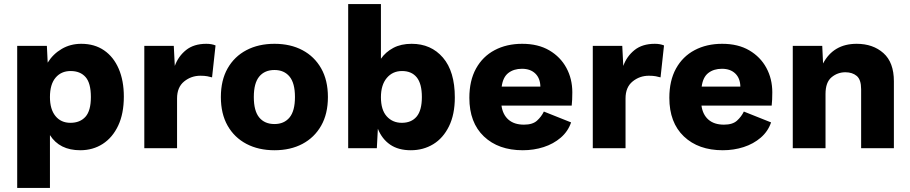

<svg xmlns="http://www.w3.org/2000/svg" viewBox="-20 -724 4447 938"><path d="M64 194V-500H209L213 -418Q239 -460 281.5 -485Q324 -510 377 -510Q442 -510 488.5 -478Q535 -446 560 -388Q585 -330 585 -252Q585 -169 557.5 -110.5Q530 -52 482 -21Q434 10 372 10Q271 10 224 -64V194ZM324 -124Q371 -124 397.5 -153.5Q424 -183 424 -250Q424 -318 398 -347.5Q372 -377 325 -377Q279 -377 251.5 -344.5Q224 -312 224 -250Q224 -190 251 -157Q278 -124 324 -124Z M685 0V-500H829L834 -402Q851 -449 889 -479.5Q927 -510 988 -510Q1014 -510 1033 -502L1016 -346Q1006 -349 992.5 -351.5Q979 -354 959 -354Q914 -354 879.5 -326Q845 -298 845 -243V0Z M1321 -510Q1399 -510 1457.5 -479Q1516 -448 1549 -390Q1582 -332 1582 -250Q1582 -168 1549 -110Q1516 -52 1457.5 -21Q1399 10 1321 10Q1243 10 1184 -21Q1125 -52 1092 -110Q1059 -168 1059 -250Q1059 -332 1092 -390Q1125 -448 1184 -479Q1243 -510 1321 -510ZM1321 -382Q1273 -382 1246.5 -350Q1220 -318 1220 -250Q1220 -182 1246.5 -150Q1273 -118 1321 -118Q1368 -118 1394.5 -150Q1421 -182 1421 -250Q1421 -318 1394.5 -350Q1368 -382 1321 -382Z M1987 10Q1926 10 1886 -17.5Q1846 -45 1826 -95L1821 0H1681V-704H1841V-437Q1864 -470 1901.5 -490Q1939 -510 1991 -510Q2086 -510 2144 -442.5Q2202 -375 2202 -248Q2202 -165 2173.5 -107Q2145 -49 2096.5 -19.5Q2048 10 1987 10ZM1943 -124Q1990 -124 2015.5 -154.5Q2041 -185 2041 -250Q2041 -315 2016 -346Q1991 -377 1944 -377Q1898 -377 1869.5 -343Q1841 -309 1841 -249Q1841 -187 1869.5 -155.5Q1898 -124 1943 -124Z M2534 10Q2415 10 2344 -57.5Q2273 -125 2273 -246Q2273 -330 2305.5 -389Q2338 -448 2396.5 -479Q2455 -510 2531 -510Q2609 -510 2663.5 -478Q2718 -446 2747 -392.5Q2776 -339 2776 -273Q2776 -235 2773 -208H2430Q2436 -164 2464 -139.5Q2492 -115 2540 -115Q2582 -115 2603.5 -134.5Q2625 -154 2637 -179L2770 -126Q2755 -82 2719.5 -51.5Q2684 -21 2636 -5.5Q2588 10 2534 10ZM2431 -301H2620Q2619 -342 2595 -365Q2571 -388 2530 -388Q2490 -388 2463.5 -367.5Q2437 -347 2431 -301Z M2876 0V-500H3020L3025 -402Q3042 -449 3080 -479.5Q3118 -510 3179 -510Q3205 -510 3224 -502L3207 -346Q3197 -349 3183.5 -351.5Q3170 -354 3150 -354Q3105 -354 3070.5 -326Q3036 -298 3036 -243V0Z M3511 10Q3392 10 3321 -57.5Q3250 -125 3250 -246Q3250 -330 3282.5 -389Q3315 -448 3373.5 -479Q3432 -510 3508 -510Q3586 -510 3640.5 -478Q3695 -446 3724 -392.5Q3753 -339 3753 -273Q3753 -235 3750 -208H3407Q3413 -164 3441 -139.5Q3469 -115 3517 -115Q3559 -115 3580.5 -134.5Q3602 -154 3614 -179L3747 -126Q3732 -82 3696.5 -51.5Q3661 -21 3613 -5.5Q3565 10 3511 10ZM3408 -301H3597Q3596 -342 3572 -365Q3548 -388 3507 -388Q3467 -388 3440.5 -367.5Q3414 -347 3408 -301Z M3853 0V-500H3997L4001 -414Q4052 -510 4165 -510Q4245 -510 4296 -464.5Q4347 -419 4347 -327V0H4187V-288Q4187 -335 4165.5 -353Q4144 -371 4110 -371Q4072 -371 4042.5 -346.5Q4013 -322 4013 -265V0Z"/></svg>

Font: Prodigy Sans
Style: Bold
Weight: 700
Designer: Wei Huang
Foundry: Wei Huang
Version: Version 1.003; ttfautohint (v1.8.3)